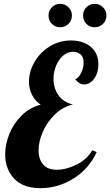

<svg xmlns="http://www.w3.org/2000/svg" viewBox="-20 -963 575 1001"><path d="M53.5 -32C84.5 1.3 130.3 18 191 18C252.3 18 310 1 364 -33C418 -67 458 -112.7 484 -170L461 -180C443.7 -148.7 416.8 -123.8 380.5 -105.5C344.2 -87.2 309.3 -78 276 -78C244 -78 220.2 -87.3 204.5 -106C188.8 -124.7 181 -149 181 -179C181 -210.3 188.7 -243.2 204 -277.5C219.3 -311.8 240.7 -342 268 -368C295.3 -394 326 -410.7 360 -418C326 -426.7 300.7 -443.2 284 -467.5C267.3 -491.8 259 -520 259 -552C259 -575.3 263.3 -597.8 272 -619.5C280.7 -641.2 292.8 -658.8 308.5 -672.5C324.2 -686.2 341.7 -693 361 -693C376.3 -693 389.3 -688.5 400 -679.5C410.7 -670.5 416 -656.3 416 -637C416 -619 411.7 -601 403 -583C394.3 -565 384 -554 372 -550C385.3 -532 401 -523 419 -523C439 -523 456.3 -533 471 -553C485.7 -573 493 -597.7 493 -627C493 -666.3 479.7 -697 453 -719C426.3 -741 392 -752 350 -752C309.3 -752 272.2 -741.5 238.5 -720.5C204.8 -699.5 178.5 -672.3 159.5 -639C140.5 -605.7 131 -571.7 131 -537C131 -513.7 136 -491.5 146 -470.5C156 -449.5 171.3 -431.7 192 -417C154.7 -407.7 122 -389.3 94 -362C66 -334.7 44.5 -302.8 29.5 -266.5C14.5 -230.2 7 -194 7 -158C7 -107.3 22.5 -65.3 53.5 -32ZM250.5 -838.5C262.2 -826.8 276.7 -821 294 -821C310.7 -821 325 -826.8 337 -838.5C349 -850.2 355 -864.7 355 -882C355 -898.7 349 -913 337 -925C325 -937 310.7 -943 294 -943C276.7 -943 262.2 -937 250.5 -925C238.8 -913 233 -898.7 233 -882C233 -864.7 238.8 -850.2 250.5 -838.5ZM430.5 -838.5C442.2 -826.8 456.7 -821 474 -821C490.7 -821 505 -826.8 517 -838.5C529 -850.2 535 -864.7 535 -882C535 -898.7 529 -913 517 -925C505 -937 490.7 -943 474 -943C456.7 -943 442.2 -937 430.5 -925C418.8 -913 413 -898.7 413 -882C413 -864.7 418.8 -850.2 430.5 -838.5Z"/></svg>

Font: DonutKreme
Style: Regular
Weight: 400
Designer: Impallari Type
Foundry: Impallari Type
Version: Version 2.100